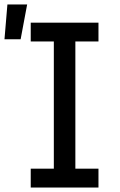

<svg xmlns="http://www.w3.org/2000/svg" viewBox="-63 -836 533 856"><path d="M74 0V-84H177V-651H74V-735H376V-651H273V-84H376V0ZM-43 -661 -30 -816H58L29 -661Z"/></svg>

Font: Iosevka Etoile Medium
Style: Regular
Weight: 500
Designer: Belleve Invis
Foundry: Belleve Invis
Version: Version 22.1.2; ttfautohint (v1.8.4)